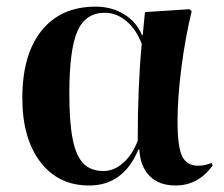

<svg xmlns="http://www.w3.org/2000/svg" viewBox="-20 -550 682 584"><path d="M251 14.2Q157.2 14.2 102.5 -57.6Q47.9 -129.4 47.9 -252Q47.9 -383.8 106.4 -456.8Q165 -529.8 271 -529.8Q319.8 -529.8 357.4 -506.6Q395 -483.4 412.1 -442.9H414.1L420.9 -513.2L556.2 -522L563 -516.1Q543 -432.6 531.5 -342.5Q520 -252.4 520 -180.2Q520 -104 533.9 -75Q547.9 -45.9 583 -45.9Q602.5 -45.9 623 -54.2L627 -46.9Q583 14.2 514.2 14.2Q463.9 14.2 435.3 -14.4Q406.7 -43 403.8 -95.2H400.9Q355.5 14.2 251 14.2ZM294.9 -29.8Q326.7 -29.8 355 -54.9Q383.3 -80.1 398.9 -122.1Q398.9 -287.1 411.1 -417Q394 -460.9 364 -486.1Q334 -511.2 298.8 -511.2Q240.2 -511.2 215.6 -455.3Q190.9 -399.4 190.9 -266.1Q190.9 -177.2 201.2 -126.2Q211.4 -75.2 233.9 -52.5Q256.3 -29.8 294.9 -29.8Z"/></svg>

Font: Display Semibold
Style: Regular
Weight: 600
Designer: Latin by Veronika Burian and Jose Scaglione. Greek by Irene Vlachou. Cyrillic by Vera Evstafieva.
Foundry: TypeTogether
Version: Version 3.002